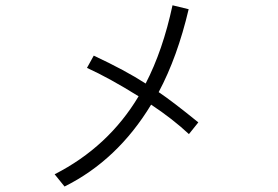

<svg xmlns="http://www.w3.org/2000/svg" viewBox="-20 -721 1040 719"><path d="M305.7 -466.8 331.1 -512.7Q450.2 -457 525.4 -408.2Q589.8 -532.2 626 -701.2L686.5 -686.5Q644.5 -507.8 574.2 -376Q624 -342.8 722.7 -262.7L687.5 -218.8Q627 -275.4 545.9 -329.1Q419.9 -121.1 221.7 -22.5L184.6 -68.4Q385.7 -170.9 499 -360.4Q389.6 -428.7 305.7 -466.8Z"/></svg>

Font: Gothic A1 Light
Style: Regular
Weight: 300
Version: Version 2.50